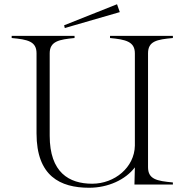

<svg xmlns="http://www.w3.org/2000/svg" viewBox="-20 -869 875 904"><path d="M794 -690V-700H498V-690C570 -683 615 -674 615 -618V-183C613 -81 520 -4 414 -4C305 -4 214 -57 214 -230V-618C214 -675 259 -683 331 -690V-700H35V-690C111 -683 152 -674 152 -618V-241C152 -40 263 15 400 15C489 15 571 -23 615 -81L613 0H794V-10C718 -17 677 -25 677 -82V-618C677 -675 718 -683 794 -690ZM544 -812 531 -849 282 -750 285 -737Z"/></svg>

Font: Sprat Light
Style: Regular
Weight: 300
Designer: Ethan Nakache
Foundry: Collletttivo
Version: Version 2.000;Glyphs 3.2 (3217)